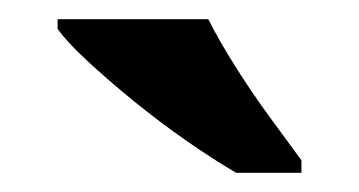

<svg xmlns="http://www.w3.org/2000/svg" viewBox="-20 -786 374 200"><path d="M226 -606Q202 -620 174 -639.5Q146 -659 119 -681Q92 -703 70.5 -723Q49 -743 40 -756V-766H197Q208 -744 225 -717Q242 -690 261 -664Q280 -638 294 -619V-606Z"/></svg>

Font: Noto Serif Vithkuqi
Style: Regular
Weight: 400
Version: Version 1.005